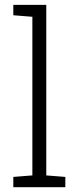

<svg xmlns="http://www.w3.org/2000/svg" viewBox="-20 -782 338 802"><path d="M35.6 -718.3V-761.7H173.3V-49.3L252.9 -43V0H35.6V-43L115.2 -49.3V-711.9Z"/></svg>

Font: TypoPRO Roboto Slab
Style: Light
Weight: 300
Designer: Google
Version: Version 1.100263; 2013; ttfautohint (v0.94.20-1c74) -l 8 -r 